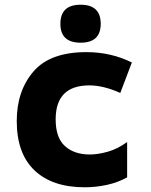

<svg xmlns="http://www.w3.org/2000/svg" viewBox="-20 -784 640 814"><path d="M339 10Q386 10 432.5 0Q479 -10 519 -32V-182Q478 -152 436 -140.5Q394 -129 361 -129Q295 -129 255.5 -164.5Q216 -200 216 -278Q216 -422 359 -422Q418 -422 490 -390L539 -519Q451 -563 346 -563Q192 -563 121.5 -480.5Q51 -398 51 -271Q51 -133 126.5 -61.5Q202 10 339 10ZM322 -603Q407 -603 407 -683Q407 -764 322 -764Q236 -764 236 -683Q236 -603 322 -603Z"/></svg>

Font: Noto Sans Mono Extra
Style: Regular
Weight: 800
Designer: Monotype Design Team
Foundry: Monotype Imaging Inc.
Version: Version 1.900